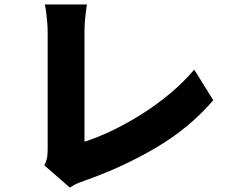

<svg xmlns="http://www.w3.org/2000/svg" viewBox="-20 -790 1040 866"><path d="M180 -44Q191 -67 193 -83Q195 -99 195 -118Q195 -139 195 -177Q195 -215 195 -264Q195 -313 195 -366.5Q195 -420 195 -472.5Q195 -525 195 -569.5Q195 -614 195 -644Q195 -666 193 -689Q191 -712 188.5 -733Q186 -754 182 -770H372Q367 -736 364 -706.5Q361 -677 361 -644Q361 -618 361 -583.5Q361 -549 361 -509.5Q361 -470 361 -428Q361 -386 361 -345Q361 -304 361 -267Q361 -230 361 -200Q361 -170 361 -151Q416 -168 481.5 -199Q547 -230 615 -272.5Q683 -315 745 -366.5Q807 -418 856 -476L942 -338Q836 -214 685.5 -125Q535 -36 364 24Q353 28 334.5 35Q316 42 295 56Z"/></svg>

Font: Noto Sans SC Black
Style: Regular
Weight: 900
Designer: Ryoko NISHIZUKA  (kana, bopomofo & ideographs); Paul D. Hunt (Latin, Greek & Cyrillic); Sandoll Communications , Soo-you
Foundry: Adobe
Version: Version 2.004-H2;hotconv 1.0.118;makeotfexe 2.5.65603